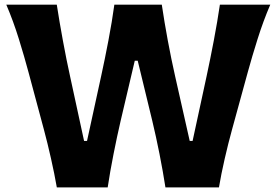

<svg xmlns="http://www.w3.org/2000/svg" viewBox="-20 -809 1193 829"><path d="M225.3 0H445Q455.1 -67.4 470.2 -143.7Q485.3 -220.1 501 -287.7L561.9 -546.8H574.6L637.4 -287.7Q653.6 -220.2 668.7 -144.2Q683.7 -68.1 694.3 0H925.4Q934.9 -56.8 950.2 -123.6Q965.5 -190.4 981.8 -249.4L1050.1 -498.4Q1067.8 -563.2 1092.2 -640.5Q1116.5 -717.8 1146.9 -788.8H929.4Q918.7 -716 903.2 -634.2Q887.6 -552.4 872.1 -480.3L811.6 -200.6H799.1L736.4 -478.7Q719.5 -553.4 704.5 -634Q689.6 -714.5 678.6 -788.8H473.7Q463.8 -716.2 448.1 -634Q432.4 -551.7 416.7 -480.1L355.8 -200.6H343L283.2 -476.5Q266.9 -550.3 251.8 -632.5Q236.6 -714.8 225.2 -788.8H7.2Q37.1 -719 61.4 -640.8Q85.6 -562.6 103.2 -496.7L169.6 -249.4Q185 -192.1 200 -125.4Q215.1 -58.7 225.3 0Z"/></svg>

Font: Pinar-VF
Style: Regular
Weight: 300
Designer: Amin Abedi
Version: Version 3.0